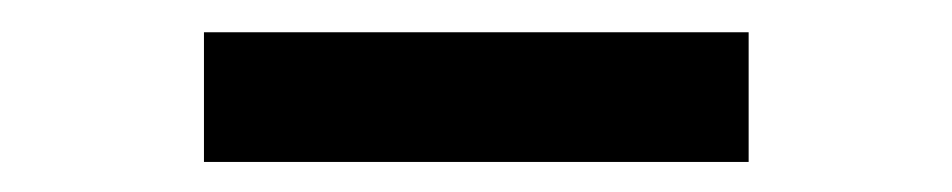

<svg xmlns="http://www.w3.org/2000/svg" viewBox="-20 -748 605 122"><path d="M455.7 -727.5V-645.1H109.6V-727.5Z"/></svg>

Font: Inter
Style: Regular
Weight: 400
Designer: Rasmus Andersson
Foundry: rsms
Version: Version 4.000;git-8c9346024